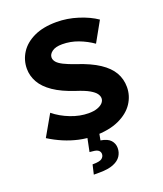

<svg xmlns="http://www.w3.org/2000/svg" viewBox="-165 -809 969 1143"><g transform="rotate(-20 319.0 -237.0)"><path d="M35 -74 111 -207Q155 -171 213 -148.5Q271 -126 326 -126Q359 -126 381.5 -134Q404 -142 416 -155Q428 -168 428 -184Q428 -198 417.5 -213Q407 -228 379.5 -244Q352 -260 299 -277Q217 -304 166.5 -338.5Q116 -373 93 -414Q70 -455 70 -500Q70 -555 99.5 -601Q129 -647 187 -674.5Q245 -702 330 -702Q398 -702 465.5 -680.5Q533 -659 579 -627L508 -500Q467 -529 418 -547.5Q369 -566 317 -566Q275 -566 253 -550Q231 -534 231 -513Q231 -498 242.5 -484Q254 -470 281.5 -456Q309 -442 356 -426Q441 -398 493 -363.5Q545 -329 569 -287.5Q593 -246 593 -195Q593 -140 562 -93Q531 -46 468 -17Q405 12 309 12Q262 12 215 1.5Q168 -9 123 -28Q78 -47 35 -74ZM229 228 243 168Q289 168 303 156.5Q317 145 317 129Q317 115 306.5 106Q296 97 271 95L251 93L273 -15L347 -9L336 50Q380 57 398.5 78Q417 99 417 127Q417 155 402 178Q387 201 353.5 214.5Q320 228 265 228Z"/></g></svg>

Font: Radio Canada
Style: Regular
Weight: 400
Designer: Charles Daoud, Etienne Aubert Bonn, Alexandre Saumier Demers, Jacques Le Bailly
Foundry: Radio-Canada
Version: Version 2.104;gftools[0.9.28.dev5+ged2979d]